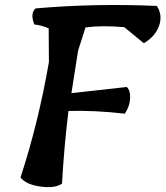

<svg xmlns="http://www.w3.org/2000/svg" viewBox="-20 -758 670 777"><path d="M269 -381 493 -406Q508 -392 506.5 -359.5Q505 -327 485 -298Q363 -312 257 -309Q239 -161 231 -15Q203 5 144 -3Q85 -11 63 -40Q135 -259 178 -507L177 -643Q152 -655 119 -659Q101 -703 124 -724Q365 -745 615 -734Q639 -696 623.5 -653Q608 -610 562 -583L483 -648Q394 -656 326 -647L296 -553Z"/></svg>

Font: Tillana SemiBold
Style: Regular
Weight: 600
Designer: Lipi Raval (Devanagari, Latin), Jonny Pinhorn (Latin)
Foundry: Indian Type Foundry
Version: Version 2.003;PS 1.0;hotconv 1.0.79;makeotf.lib2.5.61930; tt